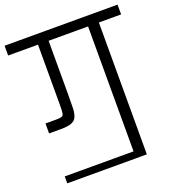

<svg xmlns="http://www.w3.org/2000/svg" viewBox="-185 -955 968 1070"><g transform="rotate(-20 299.0 -420.0)"><path d="M141 -471V-782H-36V-840H634V-782H502V0H438V-782H204V-560V-464Q204 -416 203 -384Q202 -352 193.5 -332.5Q185 -313 163.5 -304.5Q142 -296 100 -296H30V-355H92Q115 -355 125.5 -358Q136 -361 138.5 -375.5Q141 -390 141 -423ZM30 -41H471V0H30Z"/></g></svg>

Font: Matangi
Style: Regular
Weight: 400
Designer: Prashant Pant
Foundry: The Graphic Ant
Version: Version 3.002